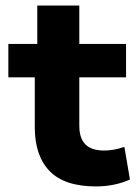

<svg xmlns="http://www.w3.org/2000/svg" viewBox="-20 -659 502 690"><path d="M325 11Q212 11 158.5 -44Q105 -99 105 -202V-381H10V-501H114V-639H265V-501H433V-381H265V-207Q265 -162 287 -140Q309 -118 355 -118Q372 -118 390.5 -121.5Q409 -125 427 -131L447 -14Q421 -2 390 4.5Q359 11 325 11Z"/></svg>

Font: Nunito Sans 8pt ExtraBold
Style: Regular
Weight: 800
Version: Version 3.101;gftools[0.9.27]